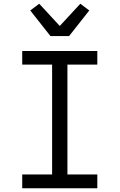

<svg xmlns="http://www.w3.org/2000/svg" viewBox="-20 -1008 640 1028"><path d="M99 0V-74H259V-662H99V-735H501V-662H341V-74H501V0ZM250 -815 142 -952 190 -988 300 -869 410 -988 458 -952 350 -815Z"/></svg>

Font: Iosevka Fixed Extended
Style: Regular
Weight: 400
Width: 7
Monospace: yes
Designer: Belleve Invis
Foundry: Belleve Invis
Version: Version 24.1.1; ttfautohint (v1.8.4)